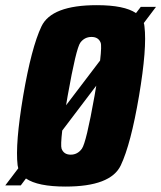

<svg xmlns="http://www.w3.org/2000/svg" viewBox="-68 -700 609 725"><path d="M-48 0 1 -64.5Q-0.5 -70 -1.5 -76Q-11 -156.5 19.5 -338Q50.5 -520 88.5 -600.2Q126.5 -680.5 297.5 -680.5Q401.5 -680.5 445.5 -650.5L463.5 -674H521L475 -613Q477 -607 477.5 -600Q487.5 -519 457 -338Q426 -155.5 388 -75.5Q350 4.5 179.5 4.5Q74.5 4.5 30 -26L10.5 0ZM199 -116Q225 -116 241.2 -138.5Q257.5 -161 289 -338Q292.5 -358 295.5 -376.5L167 -207Q160.5 -150.5 164.5 -138.5Q173 -116 199 -116ZM181.5 -302.5 310 -471.5Q316.5 -528 312 -539Q303.5 -560.5 277.5 -560.5Q251.5 -560.5 235.5 -539.2Q219.5 -518 187.5 -338Q184.5 -319.5 181.5 -302.5Z"/></svg>

Font: Anybody Condensed ExtraBold
Style: Italic
Weight: 800
Width: 3
Italic angle: -10°
Designer: Tyler Finck
Foundry: Etcetera Type Company
Version: Version 1.010; ttfautohint (v1.8.3) -l 8 -r 50 -G 200 -x 14 